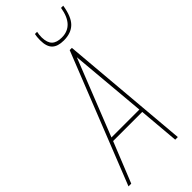

<svg xmlns="http://www.w3.org/2000/svg" viewBox="-308 -941 988 988"><g transform="rotate(-45 186.0 -447.5)"><path d="M-25 0 257 -710H273L334 0H315L296 -221H84L-5 0ZM91 -240H294L257 -658ZM271 -766Q227 -766 206 -786.5Q185 -807 185 -853Q185 -878 189 -895H205Q201 -880 201 -857Q202 -818 220 -801Q238 -784 274 -784Q361 -784 379 -895H395Q384 -825 354 -795.5Q324 -766 271 -766Z"/></g></svg>

Font: Georama SemiCondensed Thin
Style: Italic
Weight: 100
Width: 4
Italic angle: -9°
Designer: Jean-Baptiste Levee
Foundry: Production Type
Version: Version 1.000